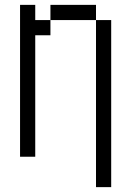

<svg xmlns="http://www.w3.org/2000/svg" viewBox="-20 -645 540 790"><path d="M375 -562.5V125H437.5V-562.5ZM62.5 -625Q62.5 -625 62.5 0H125Q125 0 125 -500H187.5V-562.5H125V-625ZM187.5 -562.5H375V-625H187.5Z"/></svg>

Font: BFUnifontExMono
Style: Regular
Weight: 500
Version: Version 15.0.06